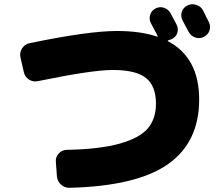

<svg xmlns="http://www.w3.org/2000/svg" viewBox="-20 -852 1040 911"><path d="M943 -803Q948 -793 957.5 -774Q967 -755 971 -747Q981 -727 974 -707Q967 -687 947 -677Q927 -667 906.5 -674Q886 -681 875 -701Q866 -719 846 -755Q836 -775 842.5 -795.5Q849 -816 869 -826Q889 -836 911 -829Q933 -822 943 -803ZM776 -657Q925 -579 925 -380Q925 -177 777 -73Q629 31 311 39Q287 40 269.5 24Q252 8 250 -16L245 -84Q243 -106 258 -123Q273 -140 296 -141Q455 -144 549.5 -171Q644 -198 682 -243.5Q720 -289 720 -360Q720 -444 672.5 -482Q625 -520 515 -520Q417 -520 160 -467Q137 -462 117.5 -474.5Q98 -487 93 -510L77 -580Q72 -602 84.5 -622Q97 -642 120 -647Q399 -705 535 -705Q647 -705 726 -678Q727 -677 728 -678.5Q729 -680 728 -682Q725 -684 724 -689Q719 -698 710 -715.5Q701 -733 696 -742Q686 -761 692.5 -781.5Q699 -802 718 -812Q738 -822 758.5 -815Q779 -808 790 -788Q795 -779 804 -761.5Q813 -744 818 -735Q828 -715 821 -695Q814 -675 794 -666Q784 -662 779 -661Q776 -660 776 -657Z"/></svg>

Font: Rounded Mplus 1c Black
Style: Regular
Weight: 900
Version: Version 1.059.20150529